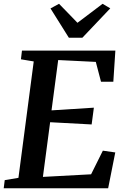

<svg xmlns="http://www.w3.org/2000/svg" viewBox="-24 -1016 680 1036"><path d="M-4 0 1.5 -44 75.5 -56.5 158 -684.5 89 -696 94.5 -743H598.5L587.5 -575H521L493 -682L290 -692L254 -420.5L482.5 -435L470.5 -344.5L246.5 -356.5L207.5 -61.5L467.5 -75.5L531 -203L598 -193.5L559.5 0ZM347.5 -812.5 248.5 -970.5 294.5 -995.5Q319.5 -970 344.5 -944.2Q369.5 -918.5 394 -893Q428 -918.5 461.8 -944.2Q495.5 -970 529.5 -995.5L571 -971L420.5 -812.5Z"/></svg>

Font: Merriweather 20pt SemiBold
Style: Italic
Weight: 600
Italic angle: -7.8°
Version: Version 2.101